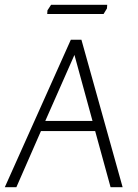

<svg xmlns="http://www.w3.org/2000/svg" viewBox="-26 -777 572 797"><path d="M-6 0 268 -612H312L483 0H433L369 -233H144L42 0ZM162 -275H358L283 -549ZM170 -719 171 -734 186 -757H419L418 -742L404 -719Z"/></svg>

Font: Ancizar Sans Thin
Style: Italic
Weight: 100
Italic angle: -4°
Designer: Cesar Puertas, Viviana Monsalve, Julian Moncada, Julian Prieto, Jose Castro, Mariel Hernandez, Felipe Aragon, Sara Alarc
Version: Version 8.100